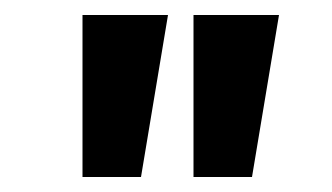

<svg xmlns="http://www.w3.org/2000/svg" viewBox="-20 -720 442 256"><path d="M90 -484ZM90 -700H204L168 -484H90ZM238 -700H352L316 -484H238Z"/></svg>

Font: PT Sans
Style: Bold
Weight: 700
Version: Version 2.003W OFL; ttfautohint (v1.6)